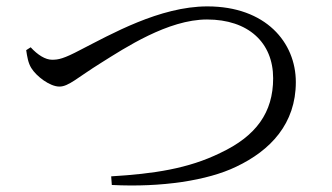

<svg xmlns="http://www.w3.org/2000/svg" viewBox="-20 -637 1040 601"><path d="M76 -489 62 -480C65 -460 68 -440 78 -424C94 -398 136 -366 166 -366C195 -366 222 -394 296 -440C371 -487 506 -576 628 -576C757 -576 835 -504 835 -392C835 -285 782 -211 669 -158C569 -109 461 -93 328 -85L330 -58C486 -50 630 -72 719 -115C827 -166 906 -250 906 -380C906 -504 812 -617 629 -617C480 -617 326 -529 232 -481C179 -453 163 -450 143 -450C122 -450 98 -465 76 -489Z"/></svg>

Font: Harano Aji Mincho K1
Style: Regular
Weight: 400
Foundry: Masamichi Hosoda
Version: HaranoAjiMinchoK1-Regular version 20230610;ttx 4.39.4